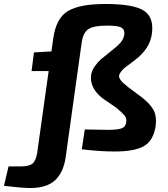

<svg xmlns="http://www.w3.org/2000/svg" viewBox="-125 -752 846 967"><path d="M522 -312 593 -259Q635 -225 650 -194.5Q665 -164 659 -118Q648 -45 601.5 -17Q555 11 453 11Q379 11 287 0L302 -100Q386 -98 420 -98Q468 -98 488.5 -106Q509 -114 511 -139Q513 -157 503 -169.5Q493 -182 460 -210L394 -255Q325 -308 334 -374Q337 -397 352.5 -418.5Q368 -440 383.5 -453.5Q399 -467 436 -496Q472 -524 485 -541Q498 -558 501 -578Q504 -602 487.5 -612.5Q471 -623 414 -623Q346 -623 319.5 -605Q293 -587 286 -535L205 45Q193 119 151 157Q109 195 27 195Q-12 195 -105 184L-82 86H-18Q21 86 38 72.5Q55 59 62 20L120 -394H34L46 -488L134 -493L143 -557Q157 -660 216.5 -696Q276 -732 406 -732Q551 -732 602 -696.5Q653 -661 639 -576Q628 -507 558 -452Q551 -446 531 -431.5Q511 -417 503 -410.5Q495 -404 486 -393Q477 -382 475 -372Q471 -351 515 -318Q519 -314 522 -312Z"/></svg>

Font: Ezarion
Style: Bold Italic
Weight: 700
Italic angle: -8°
Designer: Natanael Gama
Version: Version 1.001;PS 001.001;hotconv 1.0.70;makeotf.lib2.5.58329